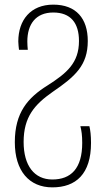

<svg xmlns="http://www.w3.org/2000/svg" viewBox="-20 -559 457 829"><path d="M206 250C308 250 373 192 373 58C373 26 370 2 366 -14H327C332 5 335 25 335 58C335 169 286 216 206 216C128 216 82 156 82 54C82 -55 130 -108 207 -162C305 -229 359 -277 359 -382C359 -479 309 -539 210 -539C112 -539 59 -472 59 -380C59 -370 61 -353 62 -344H100C99 -353 98 -369 98 -380C98 -454 134 -505 210 -505C285 -505 321 -460 321 -382C321 -287 268 -243 185 -190C100 -137 44 -73 44 55C44 179 106 250 206 250Z"/></svg>

Font: Noto Sans Georgian Condensed ExtraLight
Style: Regular
Weight: 200
Width: 3
Designer: Monotype Design Team, Akaki Razmadze
Foundry: Google LLC
Version: Version 2.005